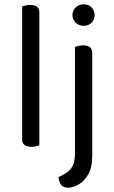

<svg xmlns="http://www.w3.org/2000/svg" viewBox="-20 -678 529 893"><path d="M83 -264 163 -252V-2Q158 0 148 2.5Q138 5 126 5Q105 5 94 -3.5Q83 -12 83 -31ZM163 -214 83 -225V-648Q88 -650 98.5 -652.5Q109 -655 120 -655Q142 -655 152.5 -646.5Q163 -638 163 -619ZM252 146Q276 135 293 123Q310 111 319.5 89.5Q329 68 329 30V-303H409V45Q409 103 389 135.5Q369 168 343 181.5Q317 195 298 195Q273 195 263.5 180.5Q254 166 252 146ZM317 -608Q317 -629 332 -643.5Q347 -658 369 -658Q392 -658 406 -643.5Q420 -629 420 -608Q420 -587 406 -572.5Q392 -558 369 -558Q347 -558 332 -572.5Q317 -587 317 -608ZM409 -214 329 -225V-460Q334 -462 344.5 -464.5Q355 -467 367 -467Q388 -467 398.5 -458.5Q409 -450 409 -430Z"/></svg>

Font: Baloo Tammudu 2
Style: Regular
Weight: 400
Designer: Maithili Shingre, Omkar Shende and Ek Type
Foundry: Ek Type
Version: Version 1.700